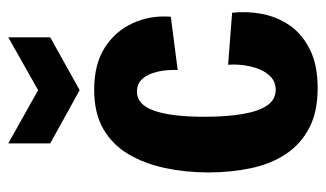

<svg xmlns="http://www.w3.org/2000/svg" viewBox="-186 -608 807 476"><g transform="rotate(-90 218.0 -370.5)"><path d="M237 13Q178 13 138 -8Q98 -29 73.5 -66Q49 -103 38.5 -152.5Q28 -202 28 -258Q28 -314 39 -365.5Q50 -417 73.5 -456.5Q97 -496 136 -518.5Q175 -541 233 -541Q296 -541 337 -515Q378 -489 398 -445.5Q418 -402 414 -351L282 -334Q283 -362 277.5 -385Q272 -408 260 -421.5Q248 -435 228 -435Q212 -435 200.5 -424.5Q189 -414 181.5 -393.5Q174 -373 170 -341.5Q166 -310 166 -268Q166 -212 173 -172Q180 -132 194.5 -111.5Q209 -91 233 -91Q256 -91 270.5 -109Q285 -127 291 -154.5Q297 -182 295 -209L424 -199Q428 -162 421 -125Q414 -88 393 -57Q372 -26 333.5 -6.5Q295 13 237 13ZM100 -754 232 -680 363 -754V-650L232 -577L100 -650Z"/></g></svg>

Font: Bricolage Grotesque 24pt Condensed
Style: Bold
Weight: 700
Width: 3
Designer: Mathieu Triay
Foundry: Atelier Triay
Version: Version 1.001;gftools[0.9.33.dev8+g029e19f]